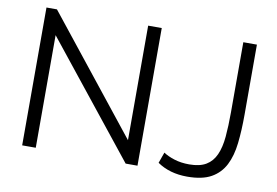

<svg xmlns="http://www.w3.org/2000/svg" viewBox="-76 -836 1406 974"><g transform="rotate(10 626.5 -349.5)"><path d="M806 -89Q828 -74 862.5 -63Q897 -52 940 -52Q994 -52 1026.5 -71.5Q1059 -91 1076 -129Q1093 -167 1098 -222.5Q1103 -278 1103 -349V-710H1173V-349Q1173 -268 1165.5 -201.5Q1158 -135 1134 -88Q1110 -41 1064 -15Q1018 11 940 11Q850 11 786 -33ZM159 -580V0H89V-710H143L613 -119V-709H683V0H622Z"/></g></svg>

Font: IngvarSans
Style: Regular
Weight: 400
Version: Version 1.000